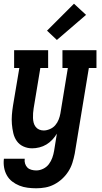

<svg xmlns="http://www.w3.org/2000/svg" viewBox="-27 -790 547 1033"><path d="M168 223Q145 223 121.5 220Q98 217 77 208.5Q56 200 38.5 186.5Q21 173 10 153.5Q-1 134 -5 111Q-9 88 -6 64H106Q104 78 108 90.5Q112 103 120.5 111.5Q129 120 142 123.5Q155 127 168 127Q187 127 205.5 118Q224 109 236 93Q248 77 254.5 58.5Q261 40 264 22L279 -71Q269 -54 254.5 -38.5Q240 -23 222.5 -12.5Q205 -2 185 3Q165 8 146 8Q121 8 99 -2Q77 -12 63.5 -31Q50 -50 44.5 -74Q39 -98 37 -122.5Q35 -147 37 -172Q39 -197 43 -222L77 -424H49V-520H232V-424H190L154 -207Q152 -194 151 -181Q150 -168 150.5 -155Q151 -142 154 -130Q157 -118 164.5 -108Q172 -98 183.5 -93Q195 -88 208 -88Q224 -88 241.5 -95.5Q259 -103 270.5 -116.5Q282 -130 288.5 -146.5Q295 -163 298 -180L338 -424H309V-520H492V-424H451L375 37Q370 62 362.5 86Q355 110 341 132Q327 154 307.5 172Q288 190 265 202Q242 214 217.5 218.5Q193 223 168 223ZM279 -575 226 -625 371 -770 436 -710Z"/></svg>

Font: Iosevka Curly Slab
Style: Bold Italic
Weight: 700
Italic angle: -9°
Monospace: yes
Designer: Belleve Invis
Foundry: Belleve Invis
Version: Version 22.1.2; ttfautohint (v1.8.4)